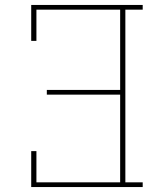

<svg xmlns="http://www.w3.org/2000/svg" viewBox="-20 -755 640 775"><path d="M106 0V-145H127V-19H465V-373H169V-392H465V-716H127V-590H106V-735H556V-716H486V-19H556V0Z"/></svg>

Font: Iosevka HT Thin Extended
Style: Regular
Weight: 100
Width: 7
Monospace: yes
Designer: Belleve Invis
Foundry: Belleve Invis
Version: Version 32.3.0; ttfautohint (v1.8.4)